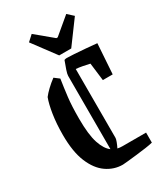

<svg xmlns="http://www.w3.org/2000/svg" viewBox="-203 -900 861 996"><g transform="rotate(-30 227.5 -402.0)"><path d="M171 -539Q163 -487 157 -436.5Q151 -386 151 -311Q151 -214 168 -163Q185 -112 213 -92V-531Q213 -541 220.5 -563.5Q228 -586 238 -612Q246 -615 253 -615Q266 -615 297 -613Q328 -611 364 -608Q400 -605 429 -602L417 -422H358L345 -528Q329 -532 305 -536.5Q281 -541 265 -542V-129Q265 -123 259.5 -108Q254 -93 246 -77Q259 -74 275 -74H416V-14Q401 -10 373 -6Q345 -2 314 1.5Q283 5 259 7.5Q235 10 229 10Q177 10 133 -20.5Q89 -51 62.5 -114.5Q36 -178 36 -279Q36 -345 44.5 -400Q53 -455 66 -489Q78 -505 98.5 -524.5Q119 -544 142 -561ZM226 -646 124 -783 158 -814 258 -731H266L365 -814L399 -783L298 -646Z"/></g></svg>

Font: Grenze Gotisch Medium
Style: Regular
Weight: 500
Designer: Renata Polastri
Foundry: Omnibus-Type
Version: Version 1.001